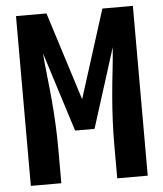

<svg xmlns="http://www.w3.org/2000/svg" viewBox="-53 -781 705 828"><g transform="rotate(-5 300.0 -367.5)"><path d="M47 0V-735H179L300 -353L421 -735H553V0H421V-147Q421 -199 423.5 -251.5Q426 -304 430.5 -356.5Q435 -409 441 -461Q447 -513 451 -565L342 -221H258L149 -565Q153 -513 159 -461Q165 -409 169.5 -356.5Q174 -304 176.5 -251.5Q179 -199 179 -147V0Z"/></g></svg>

Font: Iosevka Curly XBdEx
Style: Regular
Weight: 800
Width: 7
Monospace: yes
Designer: Belleve Invis
Foundry: Belleve Invis
Version: Version 11.1.0; ttfautohint (v1.8.3)